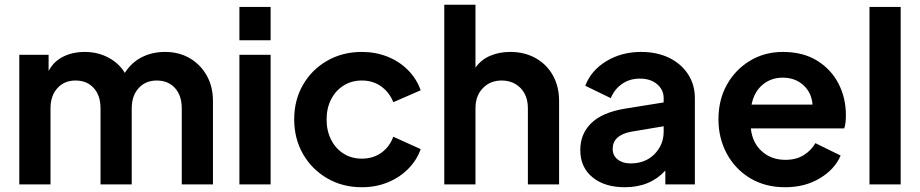

<svg xmlns="http://www.w3.org/2000/svg" viewBox="-20 -774 3861 806"><path d="M61 0H192V-319Q192 -372 221 -404Q250 -436 297 -436Q345 -436 373.5 -404.5Q402 -373 402 -319V0H533V-319Q533 -372 562 -404Q591 -436 638 -436Q686 -436 714.5 -404.5Q743 -373 743 -319V0H874V-350Q874 -411 847.5 -457.5Q821 -504 776 -530Q731 -556 673 -556Q619 -556 575.5 -534Q532 -512 504 -468Q480 -508 435.5 -532Q391 -556 336 -556Q285 -556 245 -536Q205 -516 184 -476V-544H61Z M985 -605H1116V-745H985ZM985 0H1116V-544H985Z M1499 12Q1558 12 1608 -8.5Q1658 -29 1694 -65.5Q1730 -102 1746 -148L1631 -200Q1615 -157 1580.5 -132.5Q1546 -108 1499 -108Q1456 -108 1422.5 -129Q1389 -150 1370 -187.5Q1351 -225 1351 -272Q1351 -320 1370 -357Q1389 -394 1422.5 -415Q1456 -436 1499 -436Q1546 -436 1580.5 -411Q1615 -386 1631 -345L1746 -395Q1729 -443 1693 -479.5Q1657 -516 1607 -536Q1557 -556 1499 -556Q1418 -556 1353.5 -519Q1289 -482 1252 -418Q1215 -354 1215 -273Q1215 -192 1252 -127.5Q1289 -63 1353.5 -25.5Q1418 12 1499 12Z M1845 0H1976V-319Q1976 -372 2007 -404Q2038 -436 2086 -436Q2134 -436 2165 -404.5Q2196 -373 2196 -319V0H2327V-350Q2327 -411 2301 -457.5Q2275 -504 2228.5 -530Q2182 -556 2122 -556Q2075 -556 2037 -539.5Q1999 -523 1976 -490V-754H1845Z M2603 12Q2709 12 2773 -58V0H2897V-362Q2897 -419 2868 -463Q2839 -507 2788.5 -531.5Q2738 -556 2671 -556Q2589 -556 2525 -517Q2461 -478 2437 -414L2544 -362Q2559 -399 2591 -421.5Q2623 -444 2666 -444Q2711 -444 2738.5 -420.5Q2766 -397 2766 -362V-344L2604 -318Q2508 -302 2462 -257Q2416 -212 2416 -144Q2416 -72 2467 -30Q2518 12 2603 12ZM2552 -149Q2552 -206 2629 -221L2766 -244V-222Q2766 -166 2727.5 -127Q2689 -88 2627 -88Q2594 -88 2573 -104.5Q2552 -121 2552 -149Z M3276 12Q3359 12 3421.5 -25.5Q3484 -63 3509 -121L3403 -173Q3385 -142 3353.5 -122.5Q3322 -103 3277 -103Q3218 -103 3178 -139Q3138 -175 3132 -235H3524Q3528 -246 3529.5 -260.5Q3531 -275 3531 -290Q3531 -363 3500 -423Q3469 -483 3410 -519.5Q3351 -556 3266 -556Q3190 -556 3128.5 -519Q3067 -482 3031.5 -418.5Q2996 -355 2996 -273Q2996 -194 3031 -129Q3066 -64 3129 -26Q3192 12 3276 12ZM3266 -448Q3318 -448 3352.5 -416.5Q3387 -385 3391 -335H3135Q3146 -389 3181.5 -418.5Q3217 -448 3266 -448Z M3630 0H3761V-745H3630Z"/></svg>

Font: Plus Jakarta Sans
Style: Bold
Weight: 700
Designer: Gumpita Rahayu
Foundry: Tokotype
Version: Version 2.004; ttfautohint (v1.8.3)